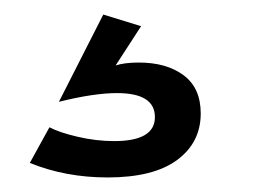

<svg xmlns="http://www.w3.org/2000/svg" viewBox="-20 -48 366 264"><path d="M128 196Q191 196 223.5 172Q256 148 256 108Q256 73 232.5 55.5Q209 38 171 38Q151 38 139 42L174 -12L122 -28L61 92Q109 80 141 80Q193 80 193 113Q193 146 137 146Q112 146 86.5 140Q61 134 48 127L21 176Q70 196 128 196Z"/></svg>

Font: RT Raleway Bold
Style: Regular
Weight: 400
Designer: Matt McInerney, Pablo Impallari, Rodrigo Fuenzalida — Edited by Milan Moffatt in April 2016
Foundry: Matt McInerney, Pablo Impallari, Rodrigo Fuenzalida — Edited by Milan Moffatt in April 2016
Version: Version 3.001